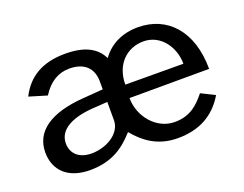

<svg xmlns="http://www.w3.org/2000/svg" viewBox="-89 -695 1109 874"><g transform="rotate(-20 465.0 -258.5)"><path d="M495 -237 881 -238C881 -422 782 -527 640 -527C566 -527 504 -498 464 -442C437 -498 381 -527 288 -527C175 -527 105 -482 64 -401L150 -375C185 -432 232 -457 282 -457C356 -457 394 -418 394 -354V-316L303 -309C133 -298 50 -235 50 -135C50 -47 110 10 215 10C328 10 387 -41 432 -90C435 -94 436 -94 439 -90C476 -46 536 10 640 10C744 10 820 -31 870 -115L804 -148C768 -104 729 -64 652 -64C564 -64 495 -147 495 -237ZM642 -458C726 -458 779 -380 779 -300L498 -301C498 -399 562 -458 642 -458ZM394 -255V-166C394 -108 330 -62 253 -59C189 -57 152 -91 152 -142C152 -206 216 -242 318 -250Z"/></g></svg>

Font: United Sans Medium
Style: Regular
Weight: 500
Designer: Pablo Impallari, Rodrigo Fuenzalida (Modified by Dan O. Williams)
Version: Version 1.000;PS 001.000;hotconv 1.0.88;makeotf.lib2.5.64775